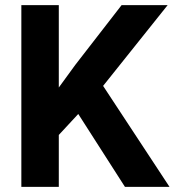

<svg xmlns="http://www.w3.org/2000/svg" viewBox="-20 -731 683 751"><path d="M286.1 -285.2 210 -203.1V0H63.5V-710.9H210V-388.7L274.4 -477.1L455.6 -710.9H635.7L383.3 -395L643.1 0H468.8Z"/></svg>

Font: SteelSelectRoboto
Style: Roboto-Bold
Weight: 700
Designer: Google
Version: Version 2.137; 2017